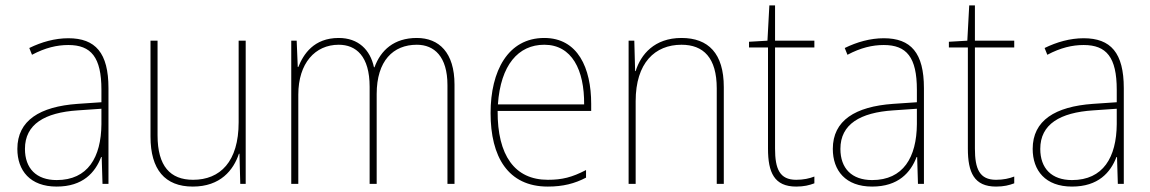

<svg xmlns="http://www.w3.org/2000/svg" viewBox="-20 -678 4242 708"><path d="M232 -537C182 -537 133 -523 88 -501L98 -476C147 -502 190 -512 232 -512C316 -512 354 -467 354 -347V-301L266 -295C127 -285 44 -234 44 -129C44 -49 91 10 189 10C286 10 331 -42 353 -99H355L358 0H380V-353C380 -483 332 -537 232 -537ZM267 -271 354 -277V-220C353 -98 304 -14 189 -14C114 -14 72 -57 72 -129C72 -220 145 -263 267 -271Z M886 -528H860V-227C860 -82 792 -15 692 -15C608 -15 561 -65 561 -179V-528H535V-174C535 -53 588 10 691 10C793 10 841 -51 861 -111H863L866 0H886Z M1517 -538C1433 -538 1384 -493 1361 -430H1359C1345 -495 1301 -538 1229 -538C1137 -538 1099 -478 1080 -431H1078L1074 -528H1054V0H1080V-329C1080 -445 1142 -513 1229 -513C1293 -513 1343 -471 1343 -358V0H1369V-331C1369 -454 1430 -513 1517 -513C1581 -513 1630 -470 1630 -364V0H1656V-366C1656 -484 1599 -538 1517 -538Z M1987 -538C1853 -538 1789 -416 1789 -261C1789 -100 1853 10 2000 10C2056 10 2099 -1 2141 -23V-51C2089 -24 2053 -15 2000 -15C1878 -15 1814 -105 1815 -269H2160V-295C2160 -427 2111 -538 1987 -538ZM1987 -513C2089 -513 2135 -420 2134 -293H1816C1826 -438 1891 -513 1987 -513Z M2493 -538C2393 -538 2343 -477 2324 -416H2322L2319 -528H2298V0H2324V-305C2324 -446 2395 -513 2493 -513C2574 -513 2623 -465 2623 -352V0H2649V-357C2649 -481 2592 -538 2493 -538Z M2916 -15C2855 -15 2838 -55 2838 -130V-503H2983V-528H2838V-658H2817L2810 -528L2742 -524V-503H2812V-130C2812 -42 2835 10 2916 10C2945 10 2964 5 2983 -2V-27C2965 -20 2943 -15 2916 -15Z M3239 -537C3189 -537 3140 -523 3095 -501L3105 -476C3154 -502 3197 -512 3239 -512C3323 -512 3361 -467 3361 -347V-301L3273 -295C3134 -285 3051 -234 3051 -129C3051 -49 3098 10 3196 10C3293 10 3338 -42 3360 -99H3362L3365 0H3387V-353C3387 -483 3339 -537 3239 -537ZM3274 -271 3361 -277V-220C3360 -98 3311 -14 3196 -14C3121 -14 3079 -57 3079 -129C3079 -220 3152 -263 3274 -271Z M3653 -15C3592 -15 3575 -55 3575 -130V-503H3720V-528H3575V-658H3554L3547 -528L3479 -524V-503H3549V-130C3549 -42 3572 10 3653 10C3682 10 3701 5 3720 -2V-27C3702 -20 3680 -15 3653 -15Z M3976 -537C3926 -537 3877 -523 3832 -501L3842 -476C3891 -502 3934 -512 3976 -512C4060 -512 4098 -467 4098 -347V-301L4010 -295C3871 -285 3788 -234 3788 -129C3788 -49 3835 10 3933 10C4030 10 4075 -42 4097 -99H4099L4102 0H4124V-353C4124 -483 4076 -537 3976 -537ZM4011 -271 4098 -277V-220C4097 -98 4048 -14 3933 -14C3858 -14 3816 -57 3816 -129C3816 -220 3889 -263 4011 -271Z"/></svg>

Font: Noto Sans Thai Looped SemiCondensed Thin
Style: Regular
Weight: 100
Width: 4
Designer: Sasikarn Vongin, Ben Mitchell
Foundry: The Fontpad Ltd
Version: Version 1.001